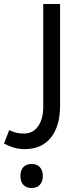

<svg xmlns="http://www.w3.org/2000/svg" viewBox="-60 -505 405 959"><path d="M62 240Q13 240 -40 212L-14 145Q10 156 26 159Q42 162 60 162Q105 162 130.5 125.5Q156 89 156 29V-485H240V24Q240 125 194 182.5Q148 240 62 240ZM98 434Q72 434 57 418.5Q42 403 42 374Q42 345 57 329.5Q72 314 98 314Q125 314 139.5 330.5Q154 347 154 374Q154 401 139.5 417.5Q125 434 98 434Z"/></svg>

Font: Noto Kufi Arabic
Style: Regular
Weight: 400
Designer: Monotype Design Team, David Williams, Khaled Hosny
Foundry: Google LLC
Version: Version 2.109; ttfautohint (v1.8.4.7-5d5b)